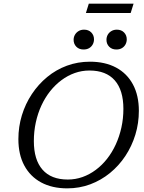

<svg xmlns="http://www.w3.org/2000/svg" viewBox="-20 -1025 793 1055"><path d="M166 -249.5Q166 -147 213.5 -92.8Q261 -38.5 352.5 -38.5Q394.5 -38.5 433.2 -52.2Q472 -66 506.2 -91.5Q540.5 -117 568.2 -152.2Q596 -187.5 616 -231Q636 -274.5 647 -324Q658 -373.5 658 -427Q658 -529.5 610.5 -583.5Q563 -637.5 471.5 -637.5Q429.5 -637.5 390.8 -623.8Q352 -610 317.8 -584.5Q283.5 -559 255.5 -523.8Q227.5 -488.5 207.5 -445.2Q187.5 -402 176.8 -352.5Q166 -303 166 -249.5ZM743 -416Q743 -348 723.8 -285Q704.5 -222 669 -168.2Q633.5 -114.5 584.5 -74.5Q535.5 -34.5 476 -12.2Q416.5 10 349.5 10Q266.5 10 206.2 -22.5Q146 -55 113.5 -115.5Q81 -176 81 -260.5Q81 -328.5 100.2 -391.5Q119.5 -454.5 155 -508Q190.5 -561.5 239.2 -601.8Q288 -642 347.5 -664Q407 -686 474.5 -686Q557.5 -686 617.8 -653.8Q678 -621.5 710.5 -561Q743 -500.5 743 -416ZM439 -753Q414.5 -753 399.5 -768.2Q384.5 -783.5 384.5 -806Q384.5 -821.5 391.8 -834Q399 -846.5 411.8 -854.2Q424.5 -862 442 -862Q466.5 -862 481.5 -846.8Q496.5 -831.5 496.5 -809Q496.5 -793.5 489.5 -780.8Q482.5 -768 469.8 -760.5Q457 -753 439 -753ZM619.5 -753Q595 -753 580 -768.2Q565 -783.5 565 -806Q565 -821.5 572 -834Q579 -846.5 592 -854.2Q605 -862 622 -862Q646.5 -862 661.5 -846.8Q676.5 -831.5 676.5 -809Q676.5 -793.5 669.5 -780.8Q662.5 -768 649.8 -760.5Q637 -753 619.5 -753ZM452 -953.5 468 -1005H714L698 -953.5Z"/></svg>

Font: Newsreader 16pt 16pt
Style: Italic
Weight: 400
Italic angle: -17°
Version: Version 1.003